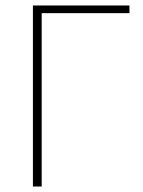

<svg xmlns="http://www.w3.org/2000/svg" viewBox="-20 -680 520 700"><path d="M100 0H132V-632H452V-660H100Z"/></svg>

Font: Source Sans Pro ExtraLight
Style: Regular
Weight: 200
Designer: Paul D. Hunt
Foundry: Adobe Systems Incorporated
Version: Version 3.006;hotconv 1.0.111;makeotfexe 2.5.65597